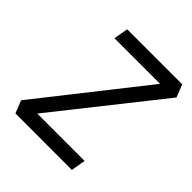

<svg xmlns="http://www.w3.org/2000/svg" viewBox="-187 -827 961 961"><g transform="rotate(45 293.0 -346.5)"><path d="M69.8 0 43.5 -66.9 477.1 -616.7H154.3L167.5 -693.4H557.1L583.5 -626.5L147.5 -76.7H482.9L469.7 0Z"/></g></svg>

Font: CaskaydiaCove NFP SemiLight
Style: Italic
Weight: 350
Italic angle: -10°
Designer: Aaron Bell
Foundry: Saja Typeworks
Version: Version 2111.001; VTT 6.35;Nerd Fonts 3.1.1